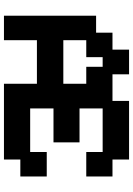

<svg xmlns="http://www.w3.org/2000/svg" viewBox="133 -812 689 996"><g transform="rotate(90 478.0 -313.5)"><path d="M61 11V-467H149V-552H237V-638H365V-552H503V-638H807V-552H895V-416H768V-501H542V-381H718V-246H542V-125H768V-211H895V-74H807V11H414V-160H188V11ZM188 -297H414V-416H326V-501H276V-416H188Z"/></g></svg>

Font: Pixelify Sans
Style: Bold
Weight: 700
Designer: Stefie Justprince
Foundry: Typecalism Foundryline
Version: Version 1.000